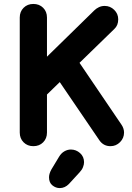

<svg xmlns="http://www.w3.org/2000/svg" viewBox="-20 -730 670 972"><path d="M148.8 10Q119 10 99.5 -9.5Q80 -29 80 -58.8V-641.2Q80 -671.2 99.5 -690.6Q119 -710 148.8 -710Q179 -710 198.4 -690.6Q217.8 -671.2 217.8 -641.2V-443L457.5 -677.5Q467 -687 480.5 -693.5Q494 -700 509.8 -700Q538 -700 558.2 -680.1Q578.5 -660.2 578.5 -632Q578.5 -601.5 559 -583.5L338.2 -368.8L348.2 -462.5L595.5 -98Q601 -90 604.5 -79.8Q608 -69.5 608 -59Q608 -30.8 587.8 -10.4Q567.5 10 539.2 10Q503.5 10 482.8 -20.2L247.2 -366.2L327.2 -357.8L217.8 -251.5V-58.8Q217.8 -29 198.4 -9.5Q179 10 148.8 10ZM282.5 222.2Q262.5 222.2 245.4 208.5Q228.2 194.8 228.2 168Q228.2 159 231 149.2Q233.8 139.5 240 128.2L278.8 63.8Q290 45.2 305.9 36.1Q321.8 27 338.8 27Q365.2 27 385.4 45.1Q405.5 63.2 405.5 91.2Q405.5 102.8 400.2 116.2Q395 129.8 383.2 142.2L329.2 201Q308.8 222.2 282.5 222.2Z"/></svg>

Font: National Park
Style: Regular
Weight: 400
Designer: Andrea Herstowski, Ben Hoepner
Version: Version 1.009